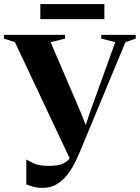

<svg xmlns="http://www.w3.org/2000/svg" viewBox="-38 -916 694 952"><path d="M173.5 15.5Q146.5 15.5 126.5 9.8Q106.5 4 92.5 -1.5V-125.5Q108.5 -116 132.5 -104.8Q156.5 -93.5 204.5 -93.5Q235 -93.5 257.8 -99.2Q280.5 -105 295.8 -118.2Q311 -131.5 319 -153L316 -113L36 -707L-18.5 -724.5V-743H284.5V-724.5L213 -707L364.5 -353.5L393.5 -280L378.5 -268.5L406 -353.5L533.5 -707L464 -724.5V-743H635V-724.5L584 -707L355.5 -157Q345.5 -133.5 330.5 -104Q315.5 -74.5 294 -47.2Q272.5 -20 242.8 -2.2Q213 15.5 173.5 15.5ZM479.5 -896V-821H162V-896Z"/></svg>

Font: Merriweather 144pt
Style: Bold
Weight: 700
Version: Version 2.100